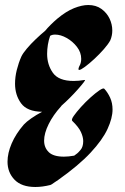

<svg xmlns="http://www.w3.org/2000/svg" viewBox="-20 -735 499 766"><path d="M288 -123Q290 -124 301 -136.5Q312 -149 312 -172Q312 -188 303 -208Q294 -228 268 -253Q264 -258 274.5 -273Q285 -288 303 -308Q321 -328 341 -346Q361 -364 376.5 -374.5Q392 -385 396 -381Q410 -366 419.5 -345Q429 -324 429 -298Q429 -264 409 -220.5Q389 -177 341.5 -126Q294 -75 212 -17Q203 -11 197 -7Q185 2 181 3Q165 7 150 9Q135 11 121 11Q66 11 38 -18Q10 -47 10 -90Q10 -124 26.5 -162.5Q43 -201 75 -238Q85 -249 105 -263Q125 -277 148 -289Q88 -290 64 -323Q40 -356 40 -401Q40 -428 47 -456Q54 -484 65 -509Q71 -522 87 -541Q103 -560 123 -579Q143 -598 160 -612Q169 -623 181.5 -635.5Q194 -648 208 -660Q244 -690 275.5 -702.5Q307 -715 332 -715Q363 -715 384.5 -699.5Q406 -684 417 -661Q428 -638 428 -613Q428 -593 420 -574Q412 -559 394.5 -539Q377 -519 356.5 -500Q336 -481 319 -468.5Q302 -456 296 -456Q293 -456 293 -459Q293 -463 296 -470Q304 -483 304 -500Q304 -526 287 -548Q270 -570 246 -583.5Q222 -597 200 -597Q188 -597 180 -592Q174 -575 171 -556.5Q168 -538 168 -520Q168 -477 191 -444.5Q214 -412 274 -412Q284 -412 294.5 -413Q305 -414 318 -416Q322 -417 314 -406.5Q306 -396 291 -379Q276 -362 258.5 -344.5Q241 -327 226 -314Q225 -312 223 -310Q192 -276 174 -239.5Q156 -203 156 -174Q156 -146 174.5 -128Q193 -110 235 -110Q253 -110 276 -114Q282 -119 288 -123Z"/></svg>

Font: Ga Maamli
Style: Regular
Weight: 400
Designer: Afotey Clement Nii Odai, Ama Asantewa Diaka, David Abbey-Thompson
Foundry: Sorkin Type Co.
Version: Version 1.000; ttfautohint (v1.8.4.7-5d5b)